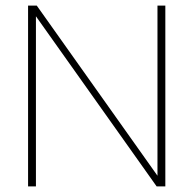

<svg xmlns="http://www.w3.org/2000/svg" viewBox="-20 -664 689 684"><path d="M80 0V-644H111L541 -38V-644H569V0H538L108 -606V0Z"/></svg>

Font: Kanit Thin
Style: Regular
Weight: 250
Designer: Katatrad Team
Foundry: CadsonDemak
Version: Version 2.000; ttfautohint (v1.8.3)